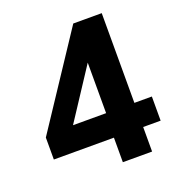

<svg xmlns="http://www.w3.org/2000/svg" viewBox="-128 -812 856 919"><g transform="rotate(-20 300.0 -352.5)"><path d="M342 0V-125H36V-237L346 -705H491V-248H580V-125H491V0ZM347 -248V-522H358L160 -220L153 -248Z"/></g></svg>

Font: Nunito Sans 9pt ExtraBold
Style: Regular
Weight: 800
Version: Version 3.101;gftools[0.9.27]